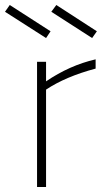

<svg xmlns="http://www.w3.org/2000/svg" viewBox="-70 -747 419 767"><path d="M114 0H78V-500H114V-422Q208 -486 312 -510V-473Q192 -441 114 -389ZM114 -595 -50 -700 -31 -727 132 -622ZM298 -595 135 -700 155 -727 317 -622Z"/></svg>

Font: Storia Sans Thin
Style: Regular
Weight: 100
Designer: Accademia di Belle Arti di Urbino and others
Foundry: Accademia di Belle Arti di Urbino and others.
Version: Version 60.001;May 25, 2020;FontCreator 12.0.0.2522 64-bit